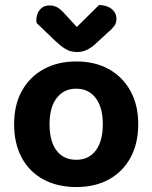

<svg xmlns="http://www.w3.org/2000/svg" viewBox="-20 -740 615 775"><path d="M538 -239Q538 -161 507 -104Q476 -47 420 -16Q364 15 288 15Q212 15 155.5 -15.5Q99 -46 68 -103Q37 -160 37 -239Q37 -317 68.5 -373.5Q100 -430 156.5 -461Q213 -492 288 -492Q363 -492 419 -461Q475 -430 506.5 -373Q538 -316 538 -239ZM287 -382Q238 -382 209 -344.5Q180 -307 180 -239Q180 -169 208.5 -132Q237 -95 288 -95Q338 -95 366.5 -132.5Q395 -170 395 -239Q395 -306 366.5 -344Q338 -382 287 -382ZM247 -678 290 -631 380 -720Q412 -719 431 -703.5Q450 -688 450 -664Q450 -646 440 -633.5Q430 -621 410 -604L359 -557Q343 -544 326.5 -537Q310 -530 292 -530Q277 -530 264.5 -533.5Q252 -537 238.5 -546Q225 -555 205 -573L128 -647Q125 -663 129.5 -679Q134 -695 146.5 -706.5Q159 -718 180 -718Q197 -718 211 -710.5Q225 -703 247 -678Z"/></svg>

Font: BalooTamma2Bold
Style: Bold
Weight: 700
Designer: Divya Kowshik, Shuchita Grover and Ek Type
Foundry: Ek Type
Version: Version 1.700